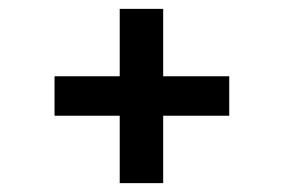

<svg xmlns="http://www.w3.org/2000/svg" viewBox="-20 -528 640 433"><path d="M348 -356H497V-267H348V-115H250V-267H103V-356H250V-508H348Z"/></svg>

Font: Fira Mono Medium
Style: Regular
Weight: 500
Designer: Carrois Corporate & Edenspiekermann AG
Foundry: Carrois Corporate GbR & Edenspiekermann AG
Version: Version 3.206